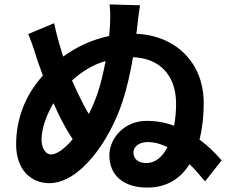

<svg xmlns="http://www.w3.org/2000/svg" viewBox="-20 -818 1040 869"><path d="M584 -128C584 -153 608 -175 648 -175C680 -175 710 -166 738 -152C716 -109 684 -80 642 -80C605 -80 584 -99 584 -128ZM614 -794 476 -798C479 -767 480 -751 478 -708C477 -692 476 -674 474 -655C393 -638 324 -604 266 -562C250 -612 235 -664 225 -713L108 -664C132 -605 137 -582 149 -546C157 -524 165 -501 174 -476C163 -464 153 -451 143 -438C92 -370 53 -276 53 -164C53 -49 121 11 203 11C341 11 476 -179 535 -360C555 -420 570 -490 582 -559C699 -555 777 -481 777 -348C777 -315 774 -281 768 -249C730 -263 689 -271 644 -271C541 -271 475 -191 475 -115C475 -21 543 31 647 31C735 31 797 -10 838 -75C866 -48 889 -19 908 3L983 -92C957 -123 923 -157 883 -186C896 -237 902 -293 902 -352C902 -538 771 -658 597 -665C599 -678 601 -691 602 -704C604 -722 608 -760 614 -794ZM168 -186C168 -238 191 -299 222 -351C233 -327 243 -305 253 -285C273 -246 291 -215 309 -188C274 -146 238 -119 211 -119C185 -119 168 -150 168 -186ZM335 -391C326 -409 316 -431 306 -454C348 -492 397 -524 458 -542C448 -490 436 -437 420 -391C409 -360 396 -330 382 -302C366 -328 351 -357 335 -391Z"/></svg>

Font: Noto Sans HK
Style: Bold
Weight: 700
Designer: Ryoko NISHIZUKA 西塚涼子 (kana, bopomofo & ideographs); Paul D. Hunt (Latin, Greek & Cyrillic); Sandoll Communications 산돌커뮤니
Foundry: Adobe
Version: Version 2.002;hotconv 1.0.116;makeotfexe 2.5.65601